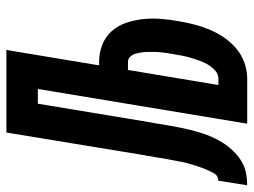

<svg xmlns="http://www.w3.org/2000/svg" viewBox="-160 -660 775 586"><g transform="rotate(-90 227.0 -367.5)"><path d="M-46 0 -32 -88Q-25 -88 -19 -91.5Q-13 -95 -9.5 -101.5Q-6 -108 -3 -114Q0 -120 2.5 -126Q5 -132 7.5 -138.5Q10 -145 12 -151.5Q14 -158 16 -164.5Q18 -171 20 -177.5Q22 -184 23.5 -190.5Q25 -197 26 -203.5Q27 -210 28.5 -216.5Q30 -223 31 -229.5Q32 -236 33.5 -243Q35 -250 36 -256.5Q37 -263 38 -269.5Q39 -276 40 -282Q42 -290 43 -298.5Q44 -307 46 -315L115 -735H367L320 -452H330Q358 -452 382.5 -442.5Q407 -433 424 -414Q441 -395 449.5 -370.5Q458 -346 461 -319.5Q464 -293 462 -265.5Q460 -238 455 -210Q451 -187 445 -163Q439 -139 429.5 -116Q420 -93 405.5 -71.5Q391 -50 371.5 -33.5Q352 -17 328 -8.5Q304 0 280 0H142L248 -639H203L147 -301Q146 -297 145.5 -293Q145 -289 144 -285Q141 -267 138 -249Q135 -231 131.5 -212.5Q128 -194 123.5 -176Q119 -158 113.5 -140Q108 -122 100 -104.5Q92 -87 81.5 -71Q71 -55 56.5 -40.5Q42 -26 25.5 -16.5Q9 -7 -9.5 -3.5Q-28 0 -46 0ZM280 -88Q294 -88 305 -98.5Q316 -109 323 -121Q330 -133 334.5 -146Q339 -159 343 -172Q347 -185 349.5 -198Q352 -211 354 -224Q356 -234 357.5 -244Q359 -254 360 -264Q361 -274 361 -284Q361 -294 361 -303.5Q361 -313 359.5 -322.5Q358 -332 355.5 -341Q353 -350 346.5 -357Q340 -364 330 -364H306L260 -88Z"/></g></svg>

Font: Iosevka Curly Oblique
Style: Bold
Weight: 700
Italic angle: -9°
Monospace: yes
Designer: Belleve Invis
Foundry: Belleve Invis
Version: Version 11.1.0; ttfautohint (v1.8.3)